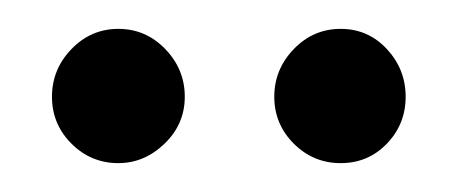

<svg xmlns="http://www.w3.org/2000/svg" viewBox="-20 -686 317 133"><path d="M216 -573Q197 -573 183.5 -586.5Q170 -600 170 -619Q170 -638 183.5 -652Q197 -666 216 -666Q235 -666 248 -652Q261 -638 261 -619Q261 -600 248 -586.5Q235 -573 216 -573ZM62 -573Q43 -573 29.5 -586.5Q16 -600 16 -619Q16 -638 29.5 -652Q43 -666 62 -666Q81 -666 94.5 -652Q108 -638 108 -619Q108 -600 94 -586.5Q80 -573 62 -573Z"/></svg>

Font: DM Sans 12pt Light
Style: Regular
Weight: 300
Version: Version 4.004;gftools[0.9.30]